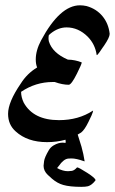

<svg xmlns="http://www.w3.org/2000/svg" viewBox="-20 -540 444 742"><path d="M232.9 0Q199.2 9.3 161.6 9.3Q85.9 9.3 40.5 -32.2Q11.2 -58.1 11.2 -100.1Q11.2 -145.5 60.1 -216.8Q84.5 -255.9 123.5 -279.3Q118.2 -292 118.2 -310.1Q118.2 -345.2 138.7 -383.8Q211.4 -519.5 289.1 -519.5Q301.3 -519.5 314.5 -516.6Q352.5 -505.9 376 -477.5Q399.4 -449.2 403.8 -409.7V-408.7Q403.8 -395.5 382.3 -363.8Q378.4 -358.9 376 -355Q375 -352.5 364.7 -338.4Q356.4 -327.1 354.5 -327.1Q353.5 -327.1 353.5 -328.1Q347.7 -369.1 318.8 -398.4Q282.7 -434.1 237.3 -434.1Q205.1 -434.1 175.8 -410.6L169.9 -405.3Q167.5 -403.8 167.5 -392.6Q167.5 -386.2 168.9 -379.9Q182.6 -335.4 242.2 -309.6Q270 -309.1 295.9 -298.8Q295.9 -292.5 277.3 -255.4Q256.3 -213.4 246.1 -212.4Q221.2 -212.4 191.4 -223.1H184.1Q117.7 -223.1 61.5 -185.1Q61.5 -164.6 71.8 -143.1Q109.4 -75.7 208 -75.7Q283.2 -75.7 338.9 -112.3H339.4Q339.8 -112.3 339.8 -111.8Q339.8 -108.4 333.5 -93.3Q327.6 -80.1 326.7 -79.1Q324.2 -74.7 321.8 -68.8Q306.6 -37.6 293.5 -27.8Q287.1 -23.4 280.3 -20Q290.5 13.2 294.9 26.9Q302.7 54.7 307.1 83.5L304.7 83Q274.4 72.3 256.3 72.3Q254.9 72.3 244.9 72.8Q234.9 73.2 225.1 81.3Q215.3 89.4 209 99.1L200.7 109.4Q208.5 114.7 222.7 118.7Q232.4 121.6 242.7 121.6Q247.6 121.6 257.3 120.4Q267.1 119.1 277.8 106.9H278.3Q284.2 106.9 316.7 127.7Q349.1 148.4 349.1 156.2L348.6 157.7Q335 175.3 320.3 179.7Q310.5 182.1 294.4 182.1Q250 182.1 224.6 174.8Q201.7 168.5 180.7 150.4Q177.2 146.5 173.1 143.3Q168.9 140.1 165 136.2Q148.4 120.6 148.4 100.6Q148.4 96.7 150.4 82.5Q152.3 68.4 168 41.5Q174.8 29.3 187 22Q205.6 11.2 222.2 11.2Q227.5 11.2 232.4 12.2Q233.9 12.2 233.9 8.8Q233.9 7.3 233.4 2.4Q232.9 1.5 232.9 0Z"/></svg>

Font: Terrible Cursive
Style: Regular
Weight: 400
Designer: GGBotNet
Foundry: GGBotNet
Version: 1.00